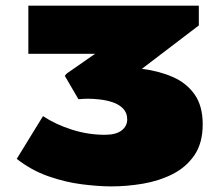

<svg xmlns="http://www.w3.org/2000/svg" viewBox="-20 -644 781 678"><path d="M695.8 -205.1Q695.8 -138.7 666.5 -95.9Q637.2 -53.2 589.4 -29.1Q541.5 -4.9 484.9 4.6Q428.2 14.2 373 14.2Q327.6 14.2 269.3 6.8Q210.9 -0.5 150.9 -21.5Q90.8 -42.5 39.1 -83L131.8 -233.9Q176.3 -204.6 233.6 -186.3Q291 -168 350.1 -168Q389.6 -168 409.4 -183.3Q429.2 -198.7 429.2 -222.2Q429.2 -245.6 415 -260.3Q400.9 -274.9 378.9 -282.5Q356.9 -290 333 -292.7Q309.1 -295.4 289.6 -295.4Q281.7 -295.4 274.4 -294.9Q267.1 -294.4 262.2 -293.9H256.8L209 -376Q209 -377 213.4 -381.8Q217.8 -386.7 221.2 -388.2L315.9 -454.1H80.1V-624H682.1V-554.2L481 -400.9Q541 -393.6 589.8 -372.3Q638.7 -351.1 667.2 -310.5Q695.8 -270 695.8 -205.1Z"/></svg>

Font: Rammetto One
Style: Regular
Weight: 400
Designer: Vernon Adams
Foundry: Vernon Adams
Version: Version 1.100; ttfautohint (v1.8.4.7-5d5b)